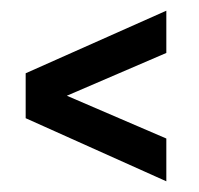

<svg xmlns="http://www.w3.org/2000/svg" viewBox="-20 -512 372 359"><path d="M291 -173 28 -291V-375L291 -492V-413L105 -333L291 -253Z"/></svg>

Font: Special Gothic Condensed Medium
Style: Regular
Weight: 500
Width: 3
Designer: Alistair McCready
Foundry: Monolith
Version: Version 1.000; ttfautohint (v1.8.4.7-5d5b)